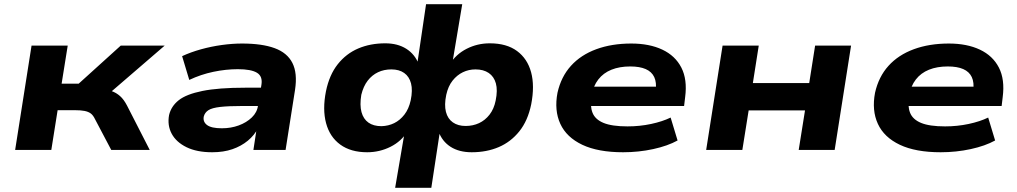

<svg xmlns="http://www.w3.org/2000/svg" viewBox="-20 -713 4836 913"><path d="M52 0 130 -496H302L273 -315H354L554 -496H763L466 -240L456 -291Q488 -288 510.5 -280Q533 -272 551 -256Q569 -240 584 -211L692 0H509L432 -146Q423 -165 411.5 -173.5Q400 -182 382 -185.5Q364 -189 337 -189H254L224 0Z M989 11Q916 11 867 -13Q818 -37 796.5 -77Q775 -117 784 -166Q794 -208 830 -236.5Q866 -265 942.5 -280.5Q1019 -296 1147 -296H1244L1231 -209H1133Q1066 -209 1027 -204.5Q988 -200 971 -189Q954 -178 949 -159Q944 -134 964.5 -118.5Q985 -103 1035 -103Q1078 -103 1115 -116.5Q1152 -130 1177.5 -154.5Q1203 -179 1207 -212L1223 -309Q1230 -350 1202 -367Q1174 -384 1111 -384Q1054 -384 994.5 -371.5Q935 -359 880 -333L846 -446Q887 -465 935.5 -478.5Q984 -492 1034.5 -499Q1085 -506 1131 -506Q1226 -506 1286 -484Q1346 -462 1370.5 -413.5Q1395 -365 1383 -286L1338 0H1185L1201 -105H1208Q1190 -70 1158.5 -44Q1127 -18 1085 -3.5Q1043 11 989 11Z M1859 180 1905 -89H1918Q1889 -41 1837 -15Q1785 11 1726 11Q1648 11 1598 -25.5Q1548 -62 1530.5 -127.5Q1513 -193 1530 -279Q1546 -357 1586 -407.5Q1626 -458 1683.5 -482.5Q1741 -507 1812 -507Q1871 -507 1912 -481Q1953 -455 1971 -408H1964L2006 -693H2178L2130 -407H2118Q2148 -455 2199 -481Q2250 -507 2309 -507Q2389 -507 2438.5 -470.5Q2488 -434 2505.5 -369.5Q2523 -305 2506 -217Q2490 -139 2449.5 -88.5Q2409 -38 2351.5 -13.5Q2294 11 2223 11Q2163 11 2122.5 -15Q2082 -41 2065 -89H2072L2031 180ZM1794 -113Q1827 -114 1854.5 -127.5Q1882 -141 1903 -168Q1924 -195 1933 -236Q1943 -284 1934.5 -316.5Q1926 -349 1902 -366Q1878 -383 1841 -383Q1806 -383 1777.5 -369.5Q1749 -356 1728.5 -329.5Q1708 -303 1698 -262Q1690 -213 1699 -180Q1708 -147 1732 -130Q1756 -113 1794 -113ZM2194 -114Q2229 -114 2258 -127.5Q2287 -141 2308 -168Q2329 -195 2337 -235Q2347 -284 2338 -316.5Q2329 -349 2304 -366Q2279 -383 2241 -383Q2209 -383 2181 -369.5Q2153 -356 2132 -329.5Q2111 -303 2102 -262Q2092 -214 2100.5 -181Q2109 -148 2133.5 -131Q2158 -114 2194 -114Z M2943 11Q2824 11 2749 -24.5Q2674 -60 2644.5 -124Q2615 -188 2631 -272Q2648 -348 2695 -400Q2742 -452 2815.5 -479Q2889 -506 2982 -506Q3068 -506 3129.5 -477Q3191 -448 3220 -391.5Q3249 -335 3238 -251L3233 -209H2761L2774 -301H3123L3098 -281Q3103 -321 3091 -346.5Q3079 -372 3050.5 -384.5Q3022 -397 2977 -397Q2926 -397 2887.5 -381.5Q2849 -366 2825 -335Q2801 -304 2793 -259V-256Q2785 -209 2797.5 -177Q2810 -145 2850 -128.5Q2890 -112 2964 -112Q3022 -112 3076 -123.5Q3130 -135 3169 -154L3202 -45Q3155 -19 3086 -4Q3017 11 2943 11Z M3338 0 3416 -496H3588L3560 -318H3828L3856 -496H4027L3949 0H3778L3808 -188H3540L3510 0Z M4453 11Q4334 11 4259 -24.5Q4184 -60 4154.5 -124Q4125 -188 4141 -272Q4158 -348 4205 -400Q4252 -452 4325.5 -479Q4399 -506 4492 -506Q4578 -506 4639.5 -477Q4701 -448 4730 -391.5Q4759 -335 4748 -251L4743 -209H4271L4284 -301H4633L4608 -281Q4613 -321 4601 -346.5Q4589 -372 4560.5 -384.5Q4532 -397 4487 -397Q4436 -397 4397.5 -381.5Q4359 -366 4335 -335Q4311 -304 4303 -259V-256Q4295 -209 4307.5 -177Q4320 -145 4360 -128.5Q4400 -112 4474 -112Q4532 -112 4586 -123.5Q4640 -135 4679 -154L4712 -45Q4665 -19 4596 -4Q4527 11 4453 11Z"/></svg>

Font: Nunito Sans 10pt Expanded ExtraBold
Style: Italic
Weight: 800
Width: 7
Italic angle: -9°
Designer: Vernon Adams
Foundry: Vernon Adams
Version: Version 3.101;gftools[0.9.27]